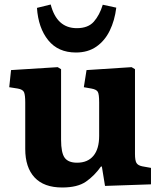

<svg xmlns="http://www.w3.org/2000/svg" viewBox="-20 -818 717 852"><path d="M256 14Q175 14 133.5 -30.5Q92 -75 92 -157V-363Q92 -395 87 -408Q82 -421 59 -425L21 -431L29 -507L236 -520L251 -511V-198Q251 -140 267 -118Q283 -96 322 -96Q369 -96 394.5 -126.5Q420 -157 420 -215V-364Q420 -400 414 -410.5Q408 -421 386 -425L352 -431L364 -507L564 -520L579 -511V-135Q579 -106 585.5 -95Q592 -84 611 -80L650 -73V0L446 7L432 -79H428Q399 -38 361.5 -12Q324 14 256 14ZM317 -585Q238 -585 194 -639.5Q150 -694 144 -783L205 -798Q232 -693 321 -693Q371 -693 396.5 -722Q422 -751 436 -797L496 -784Q489 -727 467 -682Q445 -637 407.5 -611Q370 -585 317 -585Z"/></svg>

Font: Literata
Style: Bold
Weight: 700
Designer: Latin by Veronika Burian and Jose Scaglione. Greek by Irene Vlachou. Cyrillic by Vera Evstafieva.
Foundry: TypeTogether
Version: Version 3.103; ttfautohint (v1.8.4.7-5d5b);gftools[0.9.29]